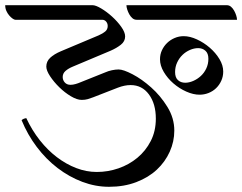

<svg xmlns="http://www.w3.org/2000/svg" viewBox="-59 -722 931 738"><path d="M313 -61Q356 -61 396.5 -75Q437 -89 469 -115.5Q501 -142 520.5 -180Q540 -218 540 -266Q540 -323 513.5 -359Q487 -395 443 -395Q420 -395 394 -385L299 -348Q289 -344 278.5 -341Q268 -338 255 -338Q237 -338 213.5 -352Q190 -366 169 -386.5Q148 -407 133.5 -429Q119 -451 119 -466Q119 -486 134 -500Q149 -514 175 -525L320 -586Q336 -593 345.5 -601Q355 -609 355 -622Q355 -632 349 -639Q343 -646 334 -646H0Q-4 -646 -10.5 -650.5Q-17 -655 -23.5 -662.5Q-30 -670 -34.5 -680Q-39 -690 -39 -702H297Q309 -702 330 -689.5Q351 -677 371.5 -658.5Q392 -640 407 -619Q422 -598 422 -582Q422 -563 405.5 -550Q389 -537 366 -527L221 -466Q204 -459 193 -449.5Q182 -440 182 -426Q182 -414 190 -405Q198 -396 212 -396Q221 -396 231.5 -399Q242 -402 251 -406L346 -444Q357 -449 371 -452Q385 -455 397 -455Q415 -455 450.5 -436.5Q486 -418 522 -386Q558 -354 584.5 -311Q611 -268 611 -220Q611 -178 593.5 -139Q576 -100 544 -70Q512 -40 465 -22Q418 -4 360 -4Q308 -4 257.5 -23Q207 -42 162.5 -76Q118 -110 82.5 -157Q47 -204 24 -260Q30 -266 42 -268Q64 -221 94 -183Q124 -145 159.5 -118Q195 -91 234 -76Q273 -61 313 -61ZM799 -447Q799 -428 791.5 -411.5Q784 -395 771.5 -383Q759 -371 742.5 -364.5Q726 -358 708 -358Q684 -358 657 -370Q630 -382 607.5 -401.5Q585 -421 570.5 -445.5Q556 -470 556 -494Q556 -513 563.5 -529Q571 -545 583.5 -557Q596 -569 612.5 -576Q629 -583 647 -583Q671 -583 698 -570.5Q725 -558 747.5 -538.5Q770 -519 784.5 -495Q799 -471 799 -447ZM466 -646Q457 -646 450 -652Q443 -658 438 -667Q433 -676 430 -685.5Q427 -695 427 -702H813Q822 -702 829 -696Q836 -690 841 -681Q846 -672 849 -662.5Q852 -653 852 -646ZM742 -496Q742 -517 730.5 -527Q719 -537 703 -537Q687 -537 671 -530Q655 -523 642.5 -511Q630 -499 622 -482Q614 -465 614 -445Q614 -424 625 -414Q636 -404 653 -404Q668 -404 684 -411Q700 -418 713 -430Q726 -442 734 -459Q742 -476 742 -496Z"/></svg>

Font: Gotu
Style: Regular
Weight: 400
Designer: Sarang Kulkarni & Kailash Malviya
Foundry: Ek Type
Version: Version 2.320;hotconv 1.0.109;makeotfexe 2.5.65596; ttfautoh